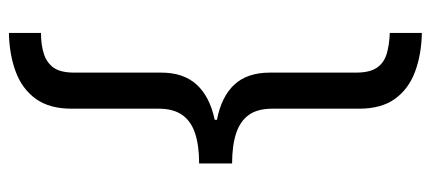

<svg xmlns="http://www.w3.org/2000/svg" viewBox="-288 -544 967 431"><g transform="rotate(-90 195.5 -328.5)"><path d="M44 -365Q84 -365 111.5 -374Q139 -383 153 -403Q167 -423 167 -455V-651Q167 -701 189 -731.5Q211 -762 249.5 -776.5Q288 -791 337 -792V-720Q310 -720 290 -713.5Q270 -707 259 -691.5Q248 -676 248 -645V-450Q248 -400 221 -370.5Q194 -341 142 -330V-325Q194 -315 221 -286Q248 -257 248 -206V-13Q248 18 259 34Q270 50 290 56Q310 62 337 63V135Q288 134 249.5 119.5Q211 105 189 74.5Q167 44 167 -6V-201Q167 -234 153 -253.5Q139 -273 111.5 -282Q84 -291 44 -291Z"/></g></svg>

Font: usinhala85
Style: Book
Weight: 400
Designer: Jelle Bosma - Monotype Design Team
Foundry: Monotype Imaging Inc.
Version: Version 2.003